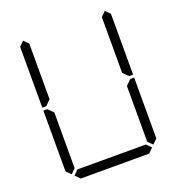

<svg xmlns="http://www.w3.org/2000/svg" viewBox="-164 -1091 1145 1228"><g transform="rotate(-20 408.0 -477.5)"><path d="M99 -924 130 -955 161 -924V-918V-875V-545L126 -510H99ZM161 -76 130 -45 99 -76V-490H126L161 -455V-125V-83ZM672 -31 641 0H175L144 -31L175 -62H196H377H439H620H641ZM655 -924 686 -955 717 -924V-510H690L655 -545V-550V-875V-918ZM717 -76 686 -45 655 -76V-83V-125V-455L690 -490H717Z"/></g></svg>

Font: DSEG14 Classic
Style: Light
Weight: 300
Designer: Keshikan(Twitter:@keshinomi_88pro)
Version: Version 0.46